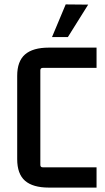

<svg xmlns="http://www.w3.org/2000/svg" viewBox="-20 -851 476 871"><path d="M216 -683 278 -831 380 -830 288 -683ZM418 -92V0H202Q129 0 93.5 -31Q58 -62 58 -129V-507Q58 -573 93.5 -604Q129 -635 202 -635H418V-543H174Q163 -543 163 -532V-103Q163 -92 174 -92Z"/></svg>

Font: Gemunu Libre SemiBold
Style: Regular
Weight: 600
Designer: Puspanada Ekanayake, Sola Matas, Pathum Egodawatta, Kosala Senevirathne
Foundry: mooniak
Version: Version 1.100